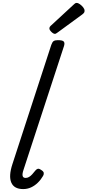

<svg xmlns="http://www.w3.org/2000/svg" viewBox="-20 -1274 597 1310"><path d="M138 16Q76 16 57 -28.5Q38 -73 65 -155L330 -968Q337 -988 346.5 -994Q356 -1000 375 -1000Q407 -1000 415 -990.5Q423 -981 417 -961L140 -114Q131 -87 134.5 -73.5Q138 -60 155 -60Q167 -60 178 -66.5Q189 -73 199.5 -84.5Q210 -96 221 -110Q228 -119 237 -122Q246 -125 260 -115Q277 -105 278.5 -94.5Q280 -84 274 -74Q259 -48 238 -27.5Q217 -7 192 4.5Q167 16 138 16ZM355 -1043Q344 -1043 330.5 -1056.5Q317 -1070 317 -1080Q317 -1084 318.5 -1088Q320 -1092 326 -1098L483 -1243Q488 -1248 492.5 -1251Q497 -1254 503 -1254Q513 -1254 525.5 -1245Q538 -1236 547.5 -1224Q557 -1212 557 -1201Q557 -1194 554.5 -1189Q552 -1184 542 -1176L374 -1053Q368 -1049 363.5 -1046Q359 -1043 355 -1043Z"/></svg>

Font: Playwrite CZ
Style: Regular
Weight: 400
Designer: Veronika Burian, José Scaglione
Foundry: TypeTogether
Version: Version 1.002